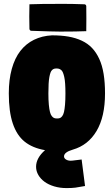

<svg xmlns="http://www.w3.org/2000/svg" viewBox="-20 -775 567 990"><path d="M229.5 -293.2Q229.5 -259 231.8 -235.1Q234.1 -211.2 237.7 -197.4Q241.2 -183.6 247.3 -176Q253.4 -168.5 259.5 -166.3Q265.6 -164.1 274.4 -164.1Q283.2 -164.1 289.1 -166.3Q294.9 -168.5 300.8 -176Q306.6 -183.6 309.9 -197.4Q313.2 -211.2 315.3 -235.1Q317.4 -259 317.4 -293.2Q317.4 -321.5 315.9 -342.9Q314.5 -364.3 311.3 -378.2Q308.1 -392.1 304.4 -401Q300.8 -409.9 295 -414.3Q289.3 -418.7 284.1 -420.3Q278.8 -421.9 271.5 -421.9Q264.2 -421.9 259.2 -420.4Q254.2 -418.9 249 -414.4Q243.9 -409.9 240.6 -401Q237.3 -392.1 234.6 -378.1Q231.9 -364 230.7 -342.9Q229.5 -321.8 229.5 -293.2ZM25.4 -293.2Q25.4 -364.3 40.8 -419.8Q56.2 -475.3 85.1 -512.5Q114 -549.6 155.2 -569.8Q196.3 -590.1 248 -592.8Q295.7 -592.8 333 -586.3Q370.4 -579.8 401.5 -565.3Q432.6 -550.8 454.6 -527.6Q476.6 -504.4 491.8 -471.2Q507.1 -438 514.3 -393.8Q521.5 -349.6 521.5 -293.2Q521.5 -173.1 477.9 -99.6Q434.3 -26.1 355.2 -3.4Q310.1 9.8 310.1 31.5Q310.1 42 322.4 48.7Q334.7 55.4 353.3 53.2L400.9 47.4L418.5 184.1Q385.7 190.4 368.2 192.6Q350.6 194.8 322.8 194.8Q288.8 194.8 259.4 186Q230 177.2 209.6 162.2Q189.2 147.2 177.6 127.2Q166 107.2 166 85Q166 39.8 212.2 -0.7Q147.5 -12 106.9 -44.7Q66.4 -77.4 45.9 -138.4Q25.4 -199.5 25.4 -293.2ZM130.9 -689.7Q130.9 -717.8 131.8 -752.9Q178.5 -755.1 305.2 -755.1Q355.2 -755.1 415 -752.9Q418.9 -752.9 421.8 -750.1Q424.6 -747.3 424.8 -743.2Q425.3 -721.2 425.3 -679Q425.3 -631.1 424.8 -614.3Q377 -612.1 290.5 -612.1Q254.4 -612.1 141.6 -616.2Q137.7 -616.2 134.9 -619Q132.1 -621.8 131.8 -626Q130.9 -660.4 130.9 -689.7Z"/></svg>

Font: Digitalt
Style: Medium
Weight: 500
Designer: gluk
Foundry: gluk
Version: Version 0.60